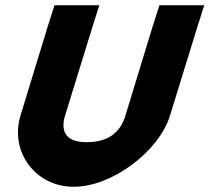

<svg xmlns="http://www.w3.org/2000/svg" viewBox="-20 -647 799 732"><path d="M161 -543 187.7 -627H358.7L331.7 -542L228.3 -207C208.1 -141 235.8 -104 312.1 -105C389.1 -105 438.8 -140 458 -206L458.3 -207L561 -543L587.7 -627H758.7L731.7 -542L628.3 -207C585.8 -68 404.8 66 260.1 65C117.1 65 16.2 -66 58 -206L58.3 -207Z"/></svg>

Font: Nordica Plus
Style: NordicaClassicBkObl
Weight: 900
Version: Version 1.01